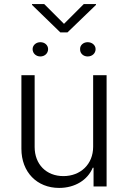

<svg xmlns="http://www.w3.org/2000/svg" viewBox="-20 -915 628 942"><path d="M437 -195C437 -109 375 -51 291 -51C207 -51 150 -109 150 -194V-546H85V-185C85 -71 161 7 270 7C348 7 410 -32 435 -92H439V0H503V-546H437ZM137 -891 276 -756H311L451 -891V-895H391L294 -798L197 -895H137ZM140 -674C140 -653 157 -638 178 -638C199 -638 216 -653 216 -674C216 -693 200 -708 178 -708C157 -708 140 -693 140 -674ZM373 -674C372 -653 389 -638 410 -638C432 -638 449 -653 449 -674C449 -693 432 -708 410 -708C389 -708 372 -693 373 -674Z"/></svg>

Font: Wafeq Light
Style: Regular
Weight: 300
Designer: Rasmus Andersson & Azza Alameddine
Foundry: Google & TypeTogether
Version: Version 3.000;January 28, 2025;FontCreator 15.0.0.3014 64-bi